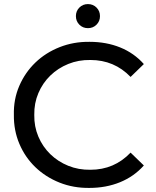

<svg xmlns="http://www.w3.org/2000/svg" viewBox="-20 -913 763 941"><path d="M48 -350Q46 -426 74.5 -492Q103 -558 153.5 -606.5Q204 -655 272.5 -682Q341 -709 419 -708Q501 -708 569 -680.5Q637 -653 685 -599L620 -536Q540 -619 423 -619Q365 -620 314.5 -599.5Q264 -579 226.5 -542.5Q189 -506 168 -456.5Q147 -407 148 -350Q147 -293 168 -243.5Q189 -194 226.5 -157.5Q264 -121 314.5 -100.5Q365 -80 423 -81Q540 -81 620 -165L685 -102Q637 -48 568.5 -20Q500 8 418 8Q340 9 272 -18Q204 -45 153.5 -93.5Q103 -142 75 -208Q47 -274 48 -350ZM352 -834Q352 -859 369 -876Q386 -893 411 -893Q436 -893 453 -876Q470 -859 470 -834Q470 -809 453 -792Q436 -775 411 -775Q386 -775 369 -792Q352 -809 352 -834Z"/></svg>

Font: CMG Sans Medium
Style: Regular
Weight: 500
Designer: Julieta Ulanovsky
Foundry: Julieta Ulanovsky
Version: Version 7.200